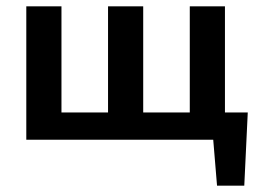

<svg xmlns="http://www.w3.org/2000/svg" viewBox="-20 -441 820 606"><path d="M690 -86H762L751 145H665L653 0H63V-421H174V-86H321V-421H432V-86H579V-421H690Z"/></svg>

Font: EauTest
Style: Bold
Weight: 700
Designer: Christian Thalmann (Catharsis Fonts)
Version: Version 0.001;PS 000.001;hotconv 1.0.88;makeotf.lib2.5.64775